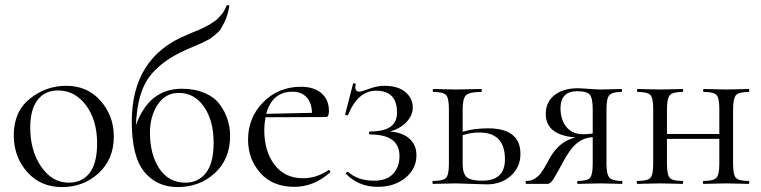

<svg xmlns="http://www.w3.org/2000/svg" viewBox="-20 -748 3097 781"><path d="M232 13Q145 13 90.5 -48.5Q36 -110 36 -198Q36 -294 101.5 -346.5Q167 -399 249 -399Q336 -399 389.5 -337.5Q443 -276 443 -193Q443 -101 381.5 -44Q320 13 232 13ZM260 -5Q314 -5 344.5 -44.5Q375 -84 375 -165Q375 -259 330 -319.5Q285 -380 216 -380Q162 -380 132.5 -341Q103 -302 103 -229Q103 -135 147.5 -70Q192 -5 260 -5Z M720 -387Q773 -387 813 -369.5Q853 -352 874.5 -322.5Q896 -293 906 -261Q916 -229 916 -195Q916 -101 854 -44Q792 13 703 13Q618 13 567 -49Q516 -111 516 -253Q516 -515 740 -606Q744 -608 764.5 -616.5Q785 -625 789 -626.5Q793 -628 809.5 -636Q826 -644 830.5 -647Q835 -650 847.5 -658Q860 -666 865 -671.5Q870 -677 878.5 -686Q887 -695 892 -704.5Q897 -714 902 -725Q903 -727 906 -727.5Q909 -728 911 -726.5Q913 -725 913 -723Q909 -702 904 -685.5Q899 -669 891.5 -655Q884 -641 878.5 -631Q873 -621 860.5 -611Q848 -601 841.5 -595.5Q835 -590 818.5 -582Q802 -574 795 -570.5Q788 -567 767 -558.5Q746 -550 738 -546Q636 -501 587 -435Q538 -369 533 -239Q586 -387 720 -387ZM734 -5Q787 -5 818 -45Q849 -85 849 -167Q849 -257 810 -313.5Q771 -370 708 -370Q652 -370 621 -322Q590 -274 590 -209Q590 -120 628 -62.5Q666 -5 734 -5Z M1316 -56Q1317 -57 1319.5 -55.5Q1322 -54 1323 -51.5Q1324 -49 1323 -47Q1257 12 1177 12Q1089 12 1039 -44.5Q989 -101 989 -180Q989 -270 1051 -332.5Q1113 -395 1204 -395Q1258 -395 1288 -368.5Q1318 -342 1318 -296Q1318 -272 1306 -272L1060 -271Q1055 -244 1055 -219Q1055 -132 1097 -77.5Q1139 -23 1212 -23Q1268 -23 1316 -56ZM1170 -375Q1087 -375 1063 -285L1249 -289Q1248 -330 1227 -352.5Q1206 -375 1170 -375Z M1567 -213Q1619 -209 1646.5 -183Q1674 -157 1674 -117Q1674 -61 1629 -24.5Q1584 12 1516 12Q1440 12 1388 -40Q1384 -44 1391 -48Q1395 -51 1397 -48Q1436 -13 1502 -13Q1553 -13 1579 -41Q1605 -69 1605 -113Q1605 -201 1486 -201Q1482 -201 1481 -207Q1480 -213 1486 -213Q1545 -214 1570 -233.5Q1595 -253 1595 -290Q1595 -379 1510 -379Q1436 -379 1396 -281Q1395 -279 1392 -279Q1389 -279 1386.5 -280Q1384 -281 1384 -283L1416 -407Q1417 -411 1425 -408Q1428 -407 1427 -405Q1420 -375 1443 -375Q1449 -375 1482 -387Q1515 -399 1543 -399Q1599 -399 1629 -373.5Q1659 -348 1659 -311Q1659 -279 1634.5 -252.5Q1610 -226 1567 -213Z M1965 -226Q2097 -226 2097 -122Q2097 -68 2058 -33Q2019 2 1960 2Q1945 2 1899.5 0Q1854 -2 1835 -2Q1817 -2 1785.5 -1Q1754 0 1742 0Q1739 0 1739 -6Q1739 -12 1742 -12Q1783 -12 1794.5 -24.5Q1806 -37 1806 -81V-305Q1806 -349 1794.5 -361.5Q1783 -374 1743 -374Q1740 -374 1740 -380Q1740 -386 1743 -386Q1754 -386 1785.5 -385Q1817 -384 1835 -384Q1855 -384 1889.5 -385Q1924 -386 1937 -386Q1940 -386 1940 -380Q1940 -374 1937 -374Q1889 -374 1875.5 -360.5Q1862 -347 1862 -303V-212Q1907 -226 1965 -226ZM1942 -13Q2034 -13 2034 -100Q2034 -209 1930 -209Q1894 -209 1862 -198V-81Q1862 -43 1878 -28Q1894 -13 1942 -13Z M2509 -12Q2512 -12 2512 -6Q2512 0 2509 0Q2499 0 2469.5 -1Q2440 -2 2423 -2Q2403 -2 2372.5 -1Q2342 0 2330 0Q2328 0 2328 -6Q2328 -12 2330 -12Q2369 -12 2380 -24.5Q2391 -37 2391 -81V-190Q2354 -188 2325.5 -164.5Q2297 -141 2266 -81Q2237 -27 2227 -13.5Q2217 0 2207 0H2121Q2118 0 2118 -6Q2118 -12 2121 -12Q2131 -12 2140.5 -14.5Q2150 -17 2158 -23Q2166 -29 2171.5 -34Q2177 -39 2184 -49.5Q2191 -60 2194.5 -65.5Q2198 -71 2205 -84Q2212 -97 2214 -101Q2254 -174 2321 -189Q2200 -198 2200 -285Q2200 -333 2235.5 -361Q2271 -389 2330 -389Q2342 -389 2375.5 -386.5Q2409 -384 2423 -384Q2440 -384 2469 -385Q2498 -386 2508 -386Q2510 -386 2510 -380Q2510 -374 2508 -374Q2471 -374 2459 -361Q2447 -348 2447 -305V-81Q2447 -38 2459.5 -25Q2472 -12 2509 -12ZM2260 -308Q2260 -261 2284 -231.5Q2308 -202 2352 -202Q2372 -202 2391 -205V-303Q2391 -349 2379 -363Q2367 -377 2329 -377Q2260 -377 2260 -308Z M3025 -12Q3028 -12 3028 -6Q3028 0 3025 0Q3013 0 2983 -1Q2953 -2 2935 -2Q2917 -2 2885 -1Q2853 0 2842 0Q2839 0 2839 -6Q2839 -12 2842 -12Q2882 -12 2894 -24.5Q2906 -37 2906 -81V-183H2693V-81Q2693 -37 2704.5 -24.5Q2716 -12 2756 -12Q2759 -12 2759 -6Q2759 0 2756 0Q2745 0 2714 -1Q2683 -2 2666 -2Q2648 -2 2616.5 -1Q2585 0 2573 0Q2570 0 2570 -6Q2570 -12 2573 -12Q2614 -12 2625.5 -24.5Q2637 -37 2637 -81V-305Q2637 -349 2625.5 -361.5Q2614 -374 2574 -374Q2571 -374 2571 -380Q2571 -386 2574 -386Q2585 -386 2616.5 -385Q2648 -384 2666 -384Q2684 -384 2714.5 -385Q2745 -386 2756 -386Q2759 -386 2759 -380Q2759 -374 2756 -374Q2716 -374 2704.5 -360.5Q2693 -347 2693 -303V-203H2906V-305Q2906 -349 2894.5 -361.5Q2883 -374 2843 -374Q2840 -374 2840 -380Q2840 -386 2843 -386Q2854 -386 2885.5 -385Q2917 -384 2935 -384Q2953 -384 2983.5 -385Q3014 -386 3025 -386Q3028 -386 3028 -380Q3028 -374 3025 -374Q2985 -374 2973.5 -360.5Q2962 -347 2962 -303V-81Q2962 -37 2973.5 -24.5Q2985 -12 3025 -12Z"/></svg>

Font: Cormorant Infant
Style: Regular
Weight: 400
Designer: Christian Thalmann (Catharsis Fonts)
Version: Version 1.000;PS 002.000;hotconv 1.0.88;makeotf.lib2.5.64775